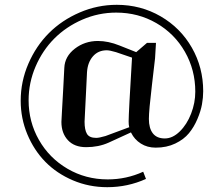

<svg xmlns="http://www.w3.org/2000/svg" viewBox="-20 -653 940 806"><path d="M530.8 -95.2 529.8 -97.2 436 -54.2Q393.6 -35.2 341.8 -35.2Q292 -35.2 264.9 -64.7Q237.8 -94.2 237.8 -141.1Q237.8 -144.5 240 -183.6Q242.2 -222.7 245.4 -280Q248.5 -337.4 250 -368.2Q252 -416 293.9 -448.5Q335.9 -481 391.1 -481Q434.6 -481 481.9 -461.9L551.8 -434.1L597.2 -473.1H634.8L630.9 -408.2Q630.9 -404.8 617.9 -296.6Q605 -188.5 605 -153.8Q605 -114.7 621.6 -93.3Q638.2 -71.8 671.9 -71.8Q704.6 -71.8 734.6 -101.1Q764.6 -130.4 782.2 -175.8Q799.8 -221.2 799.8 -268.1Q799.8 -359.4 756.3 -435.5Q712.9 -511.7 636.5 -555.9Q560.1 -600.1 467.8 -600.1Q393.6 -600.1 325.7 -570.6Q257.8 -541 208.3 -491.5Q158.7 -441.9 129.4 -373.8Q100.1 -305.7 100.1 -231.9Q100.1 -141.6 143.6 -65.4Q187 10.7 263.4 55.4Q339.8 100.1 432.1 100.1Q510.7 100.1 581.1 67.9L592.8 98.1Q516.1 132.8 430.2 132.8Q353.5 132.8 285.9 104Q218.3 75.2 170.4 26.4Q122.6 -22.5 94.7 -89.4Q66.9 -156.2 66.9 -230Q66.9 -311 99.1 -385.5Q131.3 -460 185.5 -514.2Q239.7 -568.4 314.5 -600.6Q389.2 -632.8 470.2 -632.8Q570.8 -632.8 654.3 -584.5Q737.8 -536.1 785.4 -452.9Q833 -369.6 833 -270Q833 -243.7 827.9 -215.1Q822.8 -186.5 808.6 -153.1Q794.4 -119.6 773.2 -93.8Q752 -67.9 715.8 -50.5Q679.7 -33.2 633.8 -33.2Q598.1 -33.2 571.3 -50.3Q544.4 -67.4 530.8 -95.2ZM520 -143.1Q520 -177.7 534.2 -411.1L466.8 -434.1Q440.4 -441.9 428.2 -441.9Q392.1 -441.9 369.9 -416.3Q347.7 -390.6 345.2 -349.1Q343.8 -319.8 341.3 -268.8Q338.9 -217.8 336.9 -181.4Q335 -145 335 -142.1Q335 -107.9 345 -91.1Q355 -74.2 383.8 -74.2Q396.5 -74.2 422.9 -82L522.9 -119.1L522 -121.1Q520 -128.9 520 -143.1Z"/></svg>

Font: Resagokr
Style: Regular
Weight: 500
Designer: gluk
Foundry: gluk
Version: Version 0.95